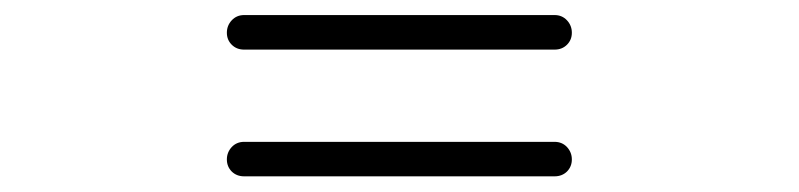

<svg xmlns="http://www.w3.org/2000/svg" viewBox="-20 -505 1040 250"><path d="M297.9 -440.4Q288.1 -440.4 281.7 -446.8Q275.4 -453.1 275.4 -462.4Q275.4 -471.7 281.7 -478.5Q288.1 -485.4 297.9 -485.4H702.1Q711.9 -485.4 718.3 -478.5Q724.6 -471.7 724.6 -462.4Q724.6 -453.1 718.3 -446.8Q711.9 -440.4 702.1 -440.4ZM297.9 -275.4Q288.1 -275.4 281.7 -281.7Q275.4 -288.1 275.4 -297.4Q275.4 -306.6 281.7 -313.5Q288.1 -320.3 297.9 -320.3H702.1Q711.9 -320.3 718.3 -313.5Q724.6 -306.6 724.6 -297.4Q724.6 -288.1 718.3 -281.7Q711.9 -275.4 702.1 -275.4Z"/></svg>

Font: Gen Jyuu GothicX Heavy
Style: Bold
Weight: 900
Designer: [Source Han Sans]
Ryoko NISHIZUKA  (kana & ideographs); Paul D. Hunt (Latin, Greek & Cyrillic); Wenlong ZHANG  (bopomofo
Version: Version 1.002.20150607